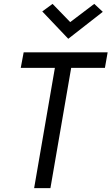

<svg xmlns="http://www.w3.org/2000/svg" viewBox="-20 -970 575 990"><path d="M102 -700H535L521 -620H347L240 0H156L263 -620H87ZM466 -950 510 -909 332 -770 198 -911 251 -950 342 -856Z"/></svg>

Font: Jost
Style: Italic
Weight: 400
Italic angle: -5°
Version: Version 3.710